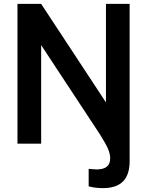

<svg xmlns="http://www.w3.org/2000/svg" viewBox="-20 -740 758 989"><path d="M525.8 -720H647.8V89.2Q647.8 159.8 613.8 194.4Q579.7 229 510.2 229Q469.8 229 436.7 219.8V129.7L453.8 131.2Q469.2 132.7 476.5 132.7Q500.4 132.7 516.2 126.5Q532 120.3 539.8 107.7Q547.5 95 547.5 75Q547.5 52.6 536.4 26.7Q525.3 0.8 494.8 -47.7L192 -507.7V0H70V-720H192L525.8 -212.5Z"/></svg>

Font: Hauora
Style: Regular
Weight: 400
Designer: Wayne Shih
Foundry: WCYS
Version: Version 1.001